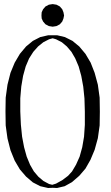

<svg xmlns="http://www.w3.org/2000/svg" viewBox="-20 -937 540 938"><path d="M296.9 -755.9 334 -737.3 367.2 -710 397.5 -673.8 422.9 -630.9 442.4 -581.1 458 -523.4 466.8 -460 467.8 -390.6 466.8 -324.2 458 -261.7 442.4 -205.1 421.9 -156.2 397.5 -113.3 367.2 -78.1 331.1 -46.9 295.9 -27.3 258.8 -18.6 237.3 -19.5 215.8 -18.6H214.8L176.8 -27.3L140.6 -45.9L107.4 -74.2L77.1 -109.4L51.8 -152.3L31.2 -203.1L16.6 -260.7L7.8 -324.2L6.8 -393.6L7.8 -460L16.6 -523.4L31.2 -581.1L51.8 -630.9L77.1 -673.8L107.4 -710L140.6 -737.3L176.8 -755.9L214.8 -764.6H215.8H237.3H258.8H259.8ZM386.7 -513.7 377 -566.4 364.3 -612.3 347.7 -651.4 329.1 -683.6 306.6 -710 282.2 -730.5 253.9 -745.1 237.3 -750 219.7 -745.1 191.4 -730.5 166 -710 142.6 -683.6 122.1 -651.4 105.5 -612.3 92.8 -566.4 84 -514.6 79.1 -457V-392.6L82 -328.1L87.9 -269.5L97.7 -217.8L110.4 -171.9L127 -131.8L145.5 -99.6L168 -73.2L192.4 -52.7L219.7 -38.1L235.4 -34.2L253.9 -40L285.2 -57.6L312.5 -78.1L332 -99.6L351.6 -132.8L369.1 -171.9L381.8 -217.8L390.6 -269.5L394.5 -327.1V-391.6L392.6 -456.1ZM202.1 -818.4 190.4 -832 183.6 -846.7 182.6 -861.3 183.6 -877 190.4 -891.6 202.1 -905.3 218.8 -914.1 237.3 -917 255.9 -914.1 272.5 -905.3 284.2 -891.6 290 -877 293 -861.3 290 -846.7 284.2 -832 272.5 -818.4 255.9 -809.6 237.3 -806.6 218.8 -809.6Z"/></svg>

Font: B2 Hana
Style: Regular
Weight: 500
Version: 2020-08-05; (max)